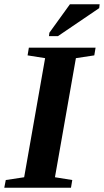

<svg xmlns="http://www.w3.org/2000/svg" viewBox="-30 -878 486 898"><path d="M227 -49 308 -36 302 0H-10L-3 -36L83 -49L181 -606L99 -619L105 -655H417L411 -619L325 -606ZM199 -709 201 -725 297 -858H436L434 -840L241 -709Z"/></svg>

Font: Libra Serif Modern
Style: Bold Italic
Weight: 700
Italic angle: -12°
Designer: Stefan Peev, Context Ltd
Foundry: Stefan Peev, Context Ltd
Version: Version 1.000